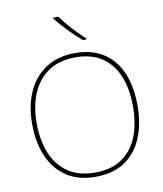

<svg xmlns="http://www.w3.org/2000/svg" viewBox="-101 -1033 956 1125"><g transform="rotate(-10 377.0 -471.0)"><path d="M376 10Q272 10 202.5 -37.5Q133 -85 98 -168Q63 -251 63 -359Q63 -467 100 -549.5Q137 -632 208.5 -678.5Q280 -725 382 -725Q481 -725 549.5 -681.5Q618 -638 654 -556Q690 -474 690 -358Q690 -250 655.5 -167Q621 -84 551.5 -37Q482 10 376 10ZM377 -15Q475 -15 538.5 -58.5Q602 -102 632.5 -179.5Q663 -257 663 -358Q663 -521 590 -610.5Q517 -700 382 -700Q284 -700 219 -656Q154 -612 122 -535Q90 -458 90 -359Q90 -259 121 -181.5Q152 -104 216 -59.5Q280 -15 377 -15ZM323 -952Q338 -931 362 -902.5Q386 -874 413 -846Q440 -818 462 -798V-792H441Q421 -809 400.5 -828.5Q380 -848 360.5 -868.5Q341 -889 323.5 -908.5Q306 -928 293 -945V-952Z"/></g></svg>

Font: Noto Sans Symbols Thin
Style: Regular
Weight: 250
Version: Version 2.002